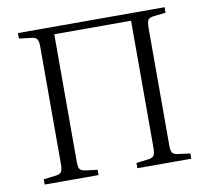

<svg xmlns="http://www.w3.org/2000/svg" viewBox="-79 -802 971 891"><g transform="rotate(-10 406.5 -357.0)"><path d="M61 0V-24.9L121.1 -32.2Q140.1 -35.2 146 -45.4Q151.9 -55.7 151.9 -82V-633.8Q151.9 -659.2 145.3 -669.2Q138.7 -679.2 119.1 -681.2L61 -688V-713.9H752V-688L692.9 -681.2Q673.8 -679.2 668 -668.7Q662.1 -658.2 662.1 -630.9V-79.1Q662.1 -53.7 668.2 -44.4Q674.3 -35.2 694.8 -32.2L752 -24.9V0H498V-24.9L557.1 -32.2Q576.2 -35.2 582 -45.4Q587.9 -55.7 587.9 -82V-679.2H226.1V-79.1Q226.1 -53.7 231.9 -44.4Q237.8 -35.2 256.8 -32.2L314.9 -24.9V0Z"/></g></svg>

Font: Literata Light
Style: Regular
Weight: 300
Designer: Latin by Veronika Burian and Jose Scaglione. Greek by Irene Vlachou. Cyrillic by Vera Evstafieva.
Foundry: TypeTogether
Version: Version 3.021